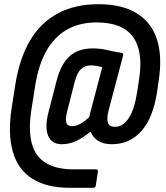

<svg xmlns="http://www.w3.org/2000/svg" viewBox="-20 -711 791 916"><path d="M314 185Q201 185 133 141Q65 97 41 12Q17 -73 35 -192L54 -313Q74 -434 123.5 -518Q173 -602 255 -646.5Q337 -691 450 -691Q562 -691 632.5 -647.5Q703 -604 729 -522.5Q755 -441 737 -326L729 -270Q710 -148 654.5 -85.5Q599 -23 513 -23Q474 -23 448.5 -39Q423 -55 412 -83Q377 -54 343.5 -38.5Q310 -23 275 -23Q225 -23 209 -65Q193 -107 212 -178L251 -330Q272 -407 313 -443.5Q354 -480 421 -480Q461 -480 492.5 -472Q524 -464 559 -459Q571 -457 567 -445L498 -184Q488 -144 495 -125Q502 -106 529 -106Q567 -106 594.5 -148Q622 -190 635 -276L643 -329Q665 -463 615.5 -533.5Q566 -604 441 -604Q360 -604 300 -570Q240 -536 202 -469.5Q164 -403 148 -303L130 -189Q115 -93 131 -29.5Q147 34 197 65.5Q247 97 332 97H438Q449 97 447 109L437 174Q435 185 425 185ZM325 -109Q343 -109 363.5 -120.5Q384 -132 406 -152Q407 -157 408 -163Q409 -169 411 -175L468 -391Q455 -394 441 -396.5Q427 -399 412 -399Q385 -399 366 -381Q347 -363 336 -319L300 -178Q291 -142 296.5 -125.5Q302 -109 325 -109Z"/></svg>

Font: Sofia Sans Condensed
Style: Bold Italic
Weight: 700
Italic angle: -9°
Version: Version 4.100